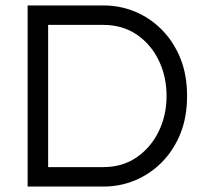

<svg xmlns="http://www.w3.org/2000/svg" viewBox="-20 -682 743 702"><path d="M81 0V-662H360Q419 -662 473.5 -639.5Q528 -617 571 -574Q614 -531 639 -470Q664 -409 664 -331Q664 -253 639 -192Q614 -131 571 -88Q528 -45 473.5 -22.5Q419 0 360 0ZM156 -71H357Q428 -71 480 -107Q532 -143 560.5 -202Q589 -261 589 -331Q589 -402 560.5 -461Q532 -520 480 -555.5Q428 -591 357 -591H156Z"/></svg>

Font: Questrial
Style: Regular
Weight: 400
Designer: Joe Prince, Laura Meseguer
Foundry: Joe Prince, Laura Meseguer
Version: Version 2.000; ttfautohint (v1.8.3)